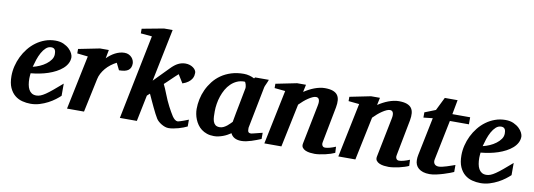

<svg xmlns="http://www.w3.org/2000/svg" viewBox="-58 -1102 4113 1478"><g transform="rotate(10 1998.5 -362.5)"><path d="M333 -396Q333 -404.8 331.8 -413.3Q330.6 -421.9 326.9 -428.7Q323.2 -435.5 316.2 -439.7Q309.1 -443.8 297.9 -443.8Q274.4 -443.8 256.1 -427.2Q237.8 -410.6 223.6 -385Q209.5 -359.4 199.2 -328.9Q189 -298.3 182.1 -271Q208 -276.9 234.9 -288.6Q261.7 -300.3 283.4 -316.7Q305.2 -333 319.1 -353Q333 -373 333 -396ZM462.9 -395Q462.9 -368.7 450.9 -346.2Q439 -323.7 418 -305.2Q397 -286.6 368.9 -271.7Q340.8 -256.8 308.8 -246.1Q276.9 -235.4 242.4 -228.8Q208 -222.2 174.8 -219.2Q173.8 -210 172.9 -198.2Q171.9 -186.5 171.9 -178.2Q171.9 -152.3 175.8 -130.4Q179.7 -108.4 188.5 -92.3Q197.3 -76.2 211.7 -67.1Q226.1 -58.1 247.1 -58.1Q263.2 -58.1 279.8 -64.5Q296.4 -70.8 318.4 -85.7Q340.3 -100.6 369.6 -125Q398.9 -149.4 439.9 -185.1V-89.8Q425.3 -75.7 401.9 -57.9Q378.4 -40 348.6 -24.4Q318.8 -8.8 284.7 1.7Q250.5 12.2 213.9 12.2Q181.2 12.2 148.9 3.9Q116.7 -4.4 91.1 -25.4Q65.4 -46.4 49.3 -82.3Q33.2 -118.2 33.2 -173.8Q33.2 -211.9 42.7 -251Q52.2 -290 69.8 -326.2Q87.4 -362.3 112.8 -394Q138.2 -425.8 170.2 -449.2Q202.1 -472.7 240.2 -486.3Q278.3 -500 320.8 -500Q357.4 -500 384.3 -487.8Q411.1 -475.6 428.7 -458.7Q446.3 -441.9 454.6 -424.1Q462.9 -406.2 462.9 -395Z M936 -429.2Q936 -394.5 914.1 -377.2Q892.1 -359.9 840.8 -359.9L814 -414.1Q790.5 -402.3 769.3 -386Q748 -369.6 731.4 -350.1Q714.8 -330.6 703.1 -308.6Q691.4 -286.6 687 -264.2L630.9 0H498L585.9 -422.9L502 -432.1V-466.8L668 -500H736.8L724.1 -433.1Q737.3 -446.8 753.2 -459Q769 -471.2 786.6 -480.5Q804.2 -489.7 822.8 -494.9Q841.3 -500 859.9 -500Q879.4 -500 893.8 -492.9Q908.2 -485.8 917.5 -475.3Q926.8 -464.8 931.4 -452.4Q936 -439.9 936 -429.2Z M1437 -25.9Q1424.3 -19.5 1406.7 -12.7Q1389.2 -5.9 1369.6 -0.5Q1350.1 4.9 1330.1 8.5Q1310.1 12.2 1293 12.2Q1279.3 12.2 1265.1 7.3Q1251 2.4 1237.8 -5.4Q1224.6 -13.2 1213.6 -22.9Q1202.6 -32.7 1195.8 -43Q1187.5 -55.7 1176 -78.1Q1164.6 -100.6 1152.3 -126.2Q1140.1 -151.9 1128.2 -177.7Q1116.2 -203.6 1106.9 -224.1L1085.9 -205.1L1043.9 0H911.1L1044.9 -661.1L957 -668.9V-705.1L1126 -736.8H1193.8L1109.9 -326.2L1222.2 -440.9Q1252.9 -473.1 1280.3 -486.6Q1307.6 -500 1336.9 -500Q1355 -500 1370.6 -494.9Q1386.2 -489.7 1397.7 -481.2Q1409.2 -472.7 1415.5 -462.4Q1421.9 -452.1 1421.9 -441.9Q1421.9 -433.1 1419.7 -420.4Q1417.5 -407.7 1409.2 -394.3Q1400.9 -380.9 1384.3 -367.9Q1367.7 -355 1338.9 -345.2L1298.8 -410.2Q1287.1 -399.9 1273.4 -387Q1259.8 -374 1246.3 -361.1Q1232.9 -348.1 1220.5 -336.2Q1208 -324.2 1198.7 -315.9Q1205.6 -303.2 1213.6 -283.7Q1221.7 -264.2 1230.7 -241.7Q1239.7 -219.2 1249.8 -195.8Q1259.8 -172.4 1271 -151.9Q1281.7 -132.3 1291.5 -114.3Q1301.3 -96.2 1311 -82Q1320.8 -67.9 1331.5 -59.3Q1342.3 -50.8 1355 -50.8Q1356 -50.8 1375.2 -56.4Q1394.5 -62 1437 -79.1Z M1823.7 -394Q1824.2 -396 1823.5 -403.8Q1822.8 -411.6 1820.6 -420.2Q1818.4 -428.7 1815.2 -435.3Q1812 -441.9 1807.6 -441.9Q1775.4 -441.9 1749.3 -430.2Q1723.1 -418.5 1702.4 -398.4Q1681.6 -378.4 1666.5 -352.1Q1651.4 -325.7 1641.4 -296.1Q1631.3 -266.6 1626.5 -235.8Q1621.6 -205.1 1621.6 -176.8Q1621.6 -156.7 1622.3 -136.7Q1623 -116.7 1628.2 -100.1Q1633.3 -83.5 1645.3 -73.2Q1657.2 -63 1679.7 -63Q1695.8 -63 1710.2 -70.3Q1724.6 -77.6 1736.6 -87.2Q1748.5 -96.7 1757.6 -106.4Q1766.6 -116.2 1772 -121.1Q1775.4 -141.1 1777.6 -152.1Q1779.8 -163.1 1781.5 -173.1Q1783.2 -183.1 1785.6 -195.8Q1788.1 -208.5 1792.7 -232.2Q1797.4 -255.9 1804.7 -294.2Q1812 -332.5 1823.7 -394ZM2013.7 -29.8Q1996.6 -22.9 1977.8 -15.6Q1959 -8.3 1939.5 -2.2Q1919.9 3.9 1900.4 8.1Q1880.9 12.2 1861.8 12.2Q1830.1 12.2 1808.8 0.5Q1787.6 -11.2 1777.8 -33.2Q1764.6 -24.4 1749.5 -16.1Q1734.4 -7.8 1717.8 -1.7Q1701.2 4.4 1683.6 8.3Q1666 12.2 1647.9 12.2Q1617.2 12.2 1592.8 3.9Q1568.4 -4.4 1549.8 -18.6Q1531.2 -32.7 1518.3 -51.3Q1505.4 -69.8 1497.1 -90.1Q1488.8 -110.4 1484.9 -131.3Q1481 -152.3 1481 -170.9Q1481 -208 1489 -246.8Q1497.1 -285.6 1513.9 -322.3Q1530.8 -358.9 1556.2 -391.4Q1581.5 -423.8 1616.2 -448Q1650.9 -472.2 1695.1 -486.1Q1739.3 -500 1793 -500Q1814.9 -500 1836.7 -494.1Q1858.4 -488.3 1875.5 -479L1882.8 -487.8H1989.7Q1987.3 -480.5 1983.4 -471.2Q1979.5 -461.9 1975.6 -453.1Q1971.7 -444.3 1968.5 -437.3Q1965.3 -430.2 1964.8 -426.8L1899.9 -97.2Q1899.9 -85.9 1900.6 -78.1Q1901.4 -70.3 1904.3 -65.7Q1907.2 -61 1912.6 -59.1Q1918 -57.1 1926.8 -57.1Q1928.7 -57.1 1941.2 -60.1Q1953.6 -63 1968.5 -66.9Q1983.4 -70.8 1996.6 -74Q2009.8 -77.1 2013.7 -78.1Z M2590.8 -22.9Q2577.6 -16.6 2558.1 -10.3Q2538.6 -3.9 2516.8 1Q2495.1 5.9 2473.4 9Q2451.7 12.2 2434.6 12.2Q2418 12.2 2398.7 9.8Q2379.4 7.3 2363.5 0.5Q2347.7 -6.3 2338.6 -18.6Q2329.6 -30.8 2333.5 -50.8L2394.5 -356Q2398.4 -374 2398.2 -386.5Q2397.9 -398.9 2394.3 -406.7Q2390.6 -414.6 2384.5 -417.7Q2378.4 -420.9 2370.6 -420.9Q2358.9 -420.9 2343.8 -414.1Q2328.6 -407.2 2311.8 -396Q2294.9 -384.8 2277.6 -369.9Q2260.3 -355 2244.6 -338.9L2173.8 0H2040.5L2128.4 -424.8L2044.4 -433.1V-466.8L2208.5 -500H2277.8L2265.6 -441.9Q2283.7 -454.1 2304 -464.8Q2324.2 -475.6 2345 -483.4Q2365.7 -491.2 2386.5 -495.6Q2407.2 -500 2426.8 -500Q2463.9 -500 2488 -491.5Q2512.2 -482.9 2524.7 -466.3Q2537.1 -449.7 2539.3 -425.3Q2541.5 -400.9 2535.6 -369.1L2481.4 -87.9Q2479 -75.7 2481.2 -68.1Q2483.4 -60.5 2487.5 -56.2Q2491.7 -51.8 2496.6 -50.3Q2501.5 -48.8 2505.4 -48.8Q2521 -48.8 2543.5 -54.9Q2565.9 -61 2588.4 -70.8Z M3168.9 -22.9Q3155.8 -16.6 3136.2 -10.3Q3116.7 -3.9 3095 1Q3073.2 5.9 3051.5 9Q3029.8 12.2 3012.7 12.2Q2996.1 12.2 2976.8 9.8Q2957.5 7.3 2941.7 0.5Q2925.8 -6.3 2916.7 -18.6Q2907.7 -30.8 2911.6 -50.8L2972.7 -356Q2976.6 -374 2976.3 -386.5Q2976.1 -398.9 2972.4 -406.7Q2968.8 -414.6 2962.6 -417.7Q2956.5 -420.9 2948.7 -420.9Q2937 -420.9 2921.9 -414.1Q2906.7 -407.2 2889.9 -396Q2873 -384.8 2855.7 -369.9Q2838.4 -355 2822.8 -338.9L2752 0H2618.7L2706.5 -424.8L2622.6 -433.1V-466.8L2786.6 -500H2856L2843.8 -441.9Q2861.8 -454.1 2882.1 -464.8Q2902.3 -475.6 2923.1 -483.4Q2943.8 -491.2 2964.6 -495.6Q2985.4 -500 3004.9 -500Q3042 -500 3066.2 -491.5Q3090.3 -482.9 3102.8 -466.3Q3115.2 -449.7 3117.4 -425.3Q3119.6 -400.9 3113.8 -369.1L3059.6 -87.9Q3057.1 -75.7 3059.3 -68.1Q3061.5 -60.5 3065.7 -56.2Q3069.8 -51.8 3074.7 -50.3Q3079.6 -48.8 3083.5 -48.8Q3099.1 -48.8 3121.6 -54.9Q3144 -61 3166.5 -70.8Z M3417 -418 3354 -108.9Q3348.6 -85.4 3359.1 -71.3Q3369.6 -57.1 3393.1 -57.1Q3404.8 -57.1 3421.1 -61Q3437.5 -64.9 3455.1 -70.3Q3472.7 -75.7 3489.3 -81.8Q3505.9 -87.9 3518.1 -91.8V-37.1Q3509.8 -33.2 3488.8 -25.1Q3467.8 -17.1 3440.9 -8.8Q3414.1 -0.5 3385.3 5.9Q3356.4 12.2 3333 12.2Q3304.2 12.2 3282.7 5.4Q3261.2 -1.5 3247.1 -13.4Q3232.9 -25.4 3225.8 -42Q3218.8 -58.6 3218.8 -78.1Q3218.8 -87.9 3219.5 -97.7Q3220.2 -107.4 3222.7 -118.2L3283.7 -416L3211.9 -408.2V-449.2L3296.9 -482.9L3347.7 -585.9H3447.8L3426.8 -473.1H3565.9V-418Z M3850.1 -396Q3850.1 -404.8 3848.9 -413.3Q3847.7 -421.9 3844 -428.7Q3840.3 -435.5 3833.3 -439.7Q3826.2 -443.8 3814.9 -443.8Q3791.5 -443.8 3773.2 -427.2Q3754.9 -410.6 3740.7 -385Q3726.6 -359.4 3716.3 -328.9Q3706.1 -298.3 3699.2 -271Q3725.1 -276.9 3752 -288.6Q3778.8 -300.3 3800.5 -316.7Q3822.3 -333 3836.2 -353Q3850.1 -373 3850.1 -396ZM3980 -395Q3980 -368.7 3968 -346.2Q3956.1 -323.7 3935.1 -305.2Q3914.1 -286.6 3886 -271.7Q3857.9 -256.8 3825.9 -246.1Q3793.9 -235.4 3759.5 -228.8Q3725.1 -222.2 3691.9 -219.2Q3690.9 -210 3689.9 -198.2Q3689 -186.5 3689 -178.2Q3689 -152.3 3692.9 -130.4Q3696.8 -108.4 3705.6 -92.3Q3714.4 -76.2 3728.8 -67.1Q3743.2 -58.1 3764.2 -58.1Q3780.3 -58.1 3796.9 -64.5Q3813.5 -70.8 3835.4 -85.7Q3857.4 -100.6 3886.7 -125Q3916 -149.4 3957 -185.1V-89.8Q3942.4 -75.7 3918.9 -57.9Q3895.5 -40 3865.7 -24.4Q3835.9 -8.8 3801.8 1.7Q3767.6 12.2 3731 12.2Q3698.2 12.2 3666 3.9Q3633.8 -4.4 3608.2 -25.4Q3582.5 -46.4 3566.4 -82.3Q3550.3 -118.2 3550.3 -173.8Q3550.3 -211.9 3559.8 -251Q3569.3 -290 3586.9 -326.2Q3604.5 -362.3 3629.9 -394Q3655.3 -425.8 3687.3 -449.2Q3719.2 -472.7 3757.3 -486.3Q3795.4 -500 3837.9 -500Q3874.5 -500 3901.4 -487.8Q3928.2 -475.6 3945.8 -458.7Q3963.4 -441.9 3971.7 -424.1Q3980 -406.2 3980 -395Z"/></g></svg>

Font: Charis SIL
Style: Bold Italic
Weight: 700
Italic angle: -11°
Foundry: SIL International
Version: Version 4.112